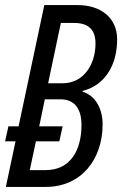

<svg xmlns="http://www.w3.org/2000/svg" viewBox="-23 -734 480 754"><path d="M0 0H157C296 0 380 -108 380 -246C380 -304 354 -358 301 -374L302 -377C397 -402 437 -488 437 -579C437 -669 367 -714 283 -714H151L50 -238H10L-3 -179H38ZM223 -407H166L216 -644H267C325 -644 352 -617 352 -563C352 -480 305 -407 223 -407ZM157 -66H94L118 -179H210L223 -238H131L153 -344H214C266 -344 297 -312 297 -243C297 -145 254 -66 157 -66Z"/></svg>

Font: Noto Sans ExtraCondensed
Style: Italic
Weight: 400
Width: 2
Italic angle: -12°
Designer: Monotype Design Team
Foundry: Monotype Imaging Inc.
Version: Version 2.013